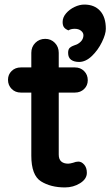

<svg xmlns="http://www.w3.org/2000/svg" viewBox="-20 -820 483 840"><path d="M360 -64Q360 -37 330.5 -18.5Q301 0 264 0Q202 0 159.5 -26.5Q117 -53 117 -139V-415H71Q47 -415 31 -431Q15 -447 15 -471Q15 -494 31 -509.5Q47 -525 71 -525H117V-589Q117 -615 134.5 -632.5Q152 -650 178 -650Q203 -650 220 -632.5Q237 -615 237 -589V-525H308Q332 -525 348 -509Q364 -493 364 -469Q364 -446 348 -430.5Q332 -415 308 -415H237V-144Q237 -123 248 -113.5Q259 -104 278 -104Q286 -104 300 -108Q312 -113 323 -113Q337 -113 348.5 -99.5Q360 -86 360 -64ZM326 -549Q304 -549 291 -558.5Q278 -568 278 -589Q278 -605 286 -611.5Q294 -618 303.5 -621Q313 -624 317 -626Q345 -641 345 -666Q345 -677 334.5 -685.5Q324 -694 307 -694Q290 -694 279 -687Q267 -692 260.5 -700Q254 -708 254 -724Q254 -744 269 -761.5Q284 -779 306 -789.5Q328 -800 349 -800Q393 -800 418 -772.5Q443 -745 443 -694Q443 -671 426 -636Q409 -601 382 -575Q355 -549 326 -549Z"/></svg>

Font: Quicksand
Style: Bold
Weight: 700
Version: Version 3.000